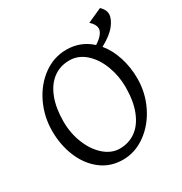

<svg xmlns="http://www.w3.org/2000/svg" viewBox="-173 -857 947 1000"><g transform="rotate(-30 300.0 -357.5)"><path d="M555.7 -315.9Q555.7 -229 518.1 -152.8Q480.5 -76.7 417 -31Q353.5 14.6 280.8 14.6Q205.1 14.6 149.2 -28.6Q93.3 -71.8 63.7 -143.6Q34.2 -215.3 34.2 -298.8Q34.2 -386.2 71 -462.6Q107.9 -539.1 170.9 -584.5Q233.9 -629.9 309.1 -629.9Q394.5 -629.9 456.5 -573.2Q483.9 -590.3 497.8 -608.2Q511.7 -626 511.7 -640.1Q511.7 -667 483.4 -690.9L570.3 -730Q595.7 -706.1 595.7 -679.7Q595.7 -651.9 568.6 -616.5Q541.5 -581.1 480.5 -548.3Q517.1 -503.9 536.4 -443.1Q555.7 -382.3 555.7 -315.9ZM109.9 -313Q109.9 -241.2 135.3 -179.2Q160.6 -117.2 203.1 -80.6Q245.6 -43.9 294.9 -43.9Q349.6 -43.9 391.4 -74.2Q433.1 -104.5 456.5 -163.8Q480 -223.1 480 -307.1Q480 -375 456.5 -436.5Q433.1 -498 390.6 -535.9Q348.1 -573.7 294.9 -573.7Q237.8 -573.7 196 -541.7Q154.3 -509.8 132.1 -450.9Q109.9 -392.1 109.9 -313Z"/></g></svg>

Font: David Libre
Style: Regular
Weight: 400
Version: Version 1.000